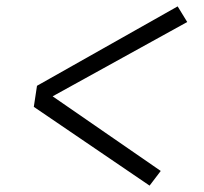

<svg xmlns="http://www.w3.org/2000/svg" viewBox="-20 -642 640 602"><path d="M449 -60 86 -307 96 -373 537 -622 567 -573 145 -340 484 -106Z"/></svg>

Font: Iosevka Light Extended Oblique
Style: Regular
Weight: 300
Width: 7
Italic angle: -9°
Monospace: yes
Designer: Belleve Invis
Foundry: Belleve Invis
Version: Version 32.5.0; ttfautohint (v1.8.4)